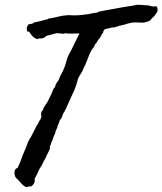

<svg xmlns="http://www.w3.org/2000/svg" viewBox="-20 -754 673 796"><path d="M624 -728.5 629.9 -726.6Q634.8 -718.8 632.8 -708Q632.3 -704.1 626.5 -696.8Q624 -693.4 621.8 -690.7Q619.6 -688 618.2 -685.5Q607.4 -676.8 606 -673.3Q604 -669.4 598.6 -667Q581.1 -660.2 571.3 -660.2Q565.9 -660.2 559.1 -660.4Q552.2 -660.6 543.9 -661.1Q532.2 -661.1 526.9 -660.2Q521.5 -659.2 509.8 -656.2Q507.8 -655.8 506.3 -655.3Q504.9 -654.8 503.9 -654.3Q502.9 -653.8 501.2 -653.3Q499.5 -652.8 497.1 -652.3Q492.7 -650.4 487.8 -650.4Q483.4 -650.4 480.5 -647.5Q475.6 -648.4 474.6 -647.5Q474.1 -647 468.8 -644.5Q461.9 -643.6 459.5 -642.6Q457 -641.6 453.1 -639.6Q450.7 -641.6 445.3 -640.1Q442.9 -639.6 440.4 -638.9Q438 -638.2 435.5 -637.7Q427.7 -635.7 422.4 -634.8Q418 -634.3 412.1 -630.9Q411.1 -627.4 409.2 -625.5Q407.2 -623.5 408.2 -620.1Q401.9 -613.3 398.4 -604.5Q395 -596.2 387.7 -589.8L381.8 -579.6Q378.4 -573.2 374 -570.3Q371.6 -562 367.7 -557.1Q362.8 -551.8 359.4 -545.9Q351.6 -532.7 342.8 -508.3Q334 -483.9 326.2 -470.7Q322.8 -459.5 315.4 -448.7Q308.1 -438 303.7 -428.7Q299.8 -412.1 294.4 -396.7Q289.1 -381.3 282.2 -367.2Q268.6 -338.9 255.9 -308.6Q251 -297.9 249.5 -296.4Q248 -294.9 248 -292Q242.7 -286.6 240.7 -279.8Q238.8 -273.4 235.4 -265.6Q234.9 -263.2 228.5 -256.8Q227.5 -254.4 226.6 -251.7Q225.6 -249 224.6 -246.1Q223.6 -243.2 222.7 -240.5Q221.7 -237.8 220.7 -235.4Q217.8 -231.9 217.8 -227.5Q217.8 -223.6 215.8 -221.7Q210 -210.9 210 -208Q210 -206.1 209 -202.1Q205.1 -194.3 202.6 -188.2Q200.2 -182.1 199.2 -178.2Q196.8 -168.5 192.4 -163.1Q192.4 -157.7 190.4 -154.3Q189.5 -152.3 188.5 -150.4Q187.5 -148.4 186.5 -146.5Q188.5 -138.7 183.6 -129.4Q181.2 -124.5 179 -120.4Q176.8 -116.2 174.8 -112.3Q168.9 -97.2 164.1 -90.3Q160.6 -85.4 158.2 -79.1Q152.3 -65.9 149.9 -63Q146.5 -59.1 143.6 -53.7L134.3 -33.2Q129.4 -22.9 124 -14.6V-6.3Q124 -2.9 123 2Q121.1 6.8 116.7 12.2Q112.3 17.6 109.4 18.6Q99.6 18.6 95.7 20Q92.3 21.5 87.9 21.5Q83 19.5 78.1 15.6Q73.2 11.7 69.3 7.8Q64 1.5 59.1 -3.9Q54.2 -9.3 49.8 -13.2Q40.5 -21.5 40 -35.2Q39.1 -42 42 -48.8Q44.9 -55.7 52.7 -57.6Q64 -80.6 68.8 -95.7Q71.3 -103.5 74.5 -111.3Q77.6 -119.1 81.1 -127Q83 -130.9 84.5 -134.3Q85.9 -137.7 87.9 -142.6Q90.3 -147.9 90.8 -150.9Q91.3 -153.8 93.8 -159.2Q96.7 -167 100.6 -173.8Q104.5 -180.7 109.4 -188.5Q116.7 -201.7 124 -217.3Q129.9 -229.5 139.6 -245.1Q142.1 -252 145 -255.4Q147.9 -258.8 150.4 -265.6Q152.3 -271 150.9 -275.9Q149.4 -279.8 150.4 -285.2Q150.9 -290.5 155.8 -295.4Q160.2 -299.8 160.2 -305.7L169.4 -320.3Q171.9 -323.7 174.1 -327.4Q176.3 -331.1 178.7 -335Q183.1 -342.8 185.1 -348.1Q186.5 -352.1 189.5 -357.4Q193.8 -364.3 194.3 -367.2Q197.3 -375 200.2 -381.8Q203.1 -388.7 208 -393.6Q210 -403.3 214.4 -409.7Q218.8 -416 223.6 -422.9Q227.5 -436 233.9 -446.8Q237.3 -452.1 240 -458Q242.7 -463.9 245.1 -469.7Q250 -480 254.4 -497.1Q258.8 -514.2 263.7 -524.4Q276.4 -547.4 287.1 -569.8Q292.5 -581.1 298.1 -592.5Q303.7 -604 309.6 -615.2Q302.7 -615.2 295.4 -615.2Q288.1 -615.2 280.3 -614.7Q264.6 -613.8 252.9 -616.2Q248 -616.2 246.6 -614.7Q245.1 -613.3 239.3 -614.3Q236.3 -614.3 231.4 -615.2Q226.6 -616.2 222.7 -616.2Q213.4 -617.2 203.6 -613.8Q198.2 -611.8 193.1 -610.6Q188 -609.4 183.6 -608.4Q170.4 -606 168.5 -602.1Q166.5 -598.1 156.2 -595.7Q151.9 -593.8 146 -594.7Q141.1 -595.7 135.7 -591.8Q125 -593.8 116.7 -602.1Q108.4 -610.4 102.5 -620.1Q100.6 -624 96.7 -623Q92.3 -622.1 91.8 -627Q89.8 -634.8 91.8 -642.6Q92.3 -645 94.7 -647.5Q96.7 -649.4 96.7 -652.3Q105 -654.8 110.8 -655.3Q116.7 -655.8 122.1 -661.1Q138.2 -664.1 148.9 -667Q154.3 -668.5 160.9 -670.2Q167.5 -671.9 175.8 -673.8Q185.5 -679.2 186 -678.2Q186.5 -677.7 188.5 -677.7L210.9 -682.6Q223.6 -685.5 237.3 -688.5Q251 -690.4 259.3 -690.9Q267.6 -691.4 283.2 -690.4Q300.8 -689.9 318.4 -691.9L351.6 -696.3Q355 -697.3 357.7 -697.8Q360.4 -698.2 362.3 -698.7L369.1 -700.2Q372.1 -700.7 374.8 -700.9Q377.4 -701.2 379.9 -701.2Q384.8 -701.2 387.7 -705.1Q406.2 -709 421.9 -711.9Q437.5 -714.8 452.1 -717.3Q463.4 -719.2 482.7 -722.9Q502 -726.6 516.6 -728.5Q532.7 -730.5 542 -732.9Q552.2 -735.4 570.3 -733.4Q578.1 -732.4 582 -732.4Q585 -732.4 588.4 -732.2Q591.8 -731.9 595.7 -731.4Q598.1 -731 601.6 -730Q605 -729 608.9 -728Q617.7 -725.6 624 -728.5Z"/></svg>

Font: Freehand
Style: Regular
Weight: 400
Designer: Danh Hong
Version: Version 8.001; ttfautohint (v1.8.3)